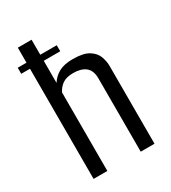

<svg xmlns="http://www.w3.org/2000/svg" viewBox="-158 -713 711 797"><g transform="rotate(-30 197.5 -314.5)"><path d="M12 -528V-557H54V-629H120V-557H199V-528H120V-422Q136 -447 161 -460.5Q186 -474 228 -474Q278 -474 303.5 -458Q329 -442 337.5 -418.5Q346 -395 346 -373V0H280V-351Q280 -389 259 -406Q238 -423 200 -423Q167 -423 148.5 -410Q130 -397 120 -376V0H54V-528Z"/></g></svg>

Font: Smooch Sans Medium
Style: Regular
Weight: 500
Designer: Robert E. Leuschke
Foundry: Robert E. Leuschke
Version: Version 1.010; ttfautohint (v1.8.3)